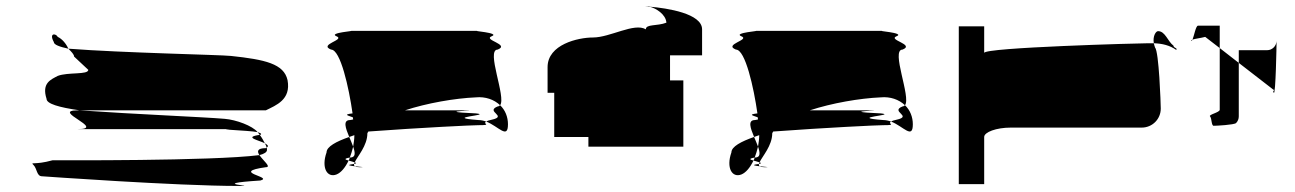

<svg xmlns="http://www.w3.org/2000/svg" viewBox="-20 -797 4282 635"><path d="M91 -251C103 -239 101 -214 119 -214C119 -214 564 -182 768 -182C848 -182 654 -188 841 -200C887 -212 738 -227 859 -244C879 -244 850 -266 838 -284C680 -264 169 -267 154 -267C93 -250 79 -263 91 -251ZM134 -470C134 -454 174 -442 244 -432H859C893 -449 943 -467 931 -532C919 -586 857 -600 744 -612C706 -616 388 -622 206 -636C216 -626 225 -617 225 -610L272 -566C272 -549 205 -559 171 -546C149 -534 117 -523 134 -470ZM158 -658C158 -649 178 -642 206 -636C199 -652 186 -668 171 -675C165 -687 141 -689 158 -658ZM237 -370H768C658 -370 803 -366 832 -360C815 -381 761 -401 723 -404C654 -410 430 -419 244 -432H237C146 -432 333 -370 237 -370ZM832 -360C834 -357 837 -354 839 -351H841C847 -354 842 -357 832 -360ZM838 -284C854 -288 863 -294 863 -301C863 -303 863 -306 862 -309C861 -308 860 -308 859 -307C830 -307 830 -296 838 -284ZM839 -351C783 -343 838 -333 856 -323C852 -331 846 -342 839 -351ZM856 -323C859 -318 861 -313 862 -309C870 -314 865 -318 856 -323Z M1060 -293C1042 -242 1062 -208 1093 -220C1108 -226 1122 -243 1133 -266C1122 -269 1115 -272 1137 -276C1141 -287 1145 -299 1148 -312C1144 -322 1140 -333 1135 -344C1092 -329 1060 -312 1060 -293ZM1075 -633C1106 -633 1134 -507 1146 -422C1111 -418 1135 -414 1147 -409C1147 -407 1148 -404 1148 -402C1146 -401 1142 -401 1138 -400C1113 -400 1123 -373 1135 -344C1141 -346 1146 -348 1152 -350C1152 -337 1150 -324 1148 -312C1155 -292 1157 -276 1138 -276H1137C1136 -272 1135 -269 1133 -266C1139 -264 1148 -262 1153 -260C1162 -280 1195 -315 1195 -356C1195 -358 1198 -360 1198 -362C1375 -375 1543 -383 1562 -383C1610 -383 1574 -387 1588 -395C1580 -398 1570 -400 1562 -400C1439 -409 1612 -416 1554 -422C1394 -429 1592 -432 1513 -432H1319C1392 -456 1484 -472 1554 -475C1585 -478 1614 -468 1634 -449C1655 -475 1586 -633 1626 -633C1668 -650 1576 -665 1606 -677C1637 -689 1532 -695 1562 -695H1138C1163 -695 1063 -689 1093 -677C1123 -665 1032 -650 1075 -633ZM1146 -254C1124 -251 1138 -249 1154 -247C1151 -249 1150 -252 1151 -255C1150 -255 1148 -254 1146 -254ZM1151 -255C1161 -257 1159 -258 1153 -260C1152 -258 1151 -257 1151 -255ZM1154 -247C1157 -245 1161 -244 1169 -244C1192 -244 1172 -245 1154 -247ZM1588 -395C1629 -379 1660 -335 1660 -386C1660 -410 1651 -433 1634 -449C1632 -447 1629 -445 1626 -445C1583 -428 1661 -413 1606 -401C1596 -399 1591 -397 1588 -395Z M1791 -490H1813V-344H1926V-312H2240V-531H2196V-614H2302V-700C2302 -752 2188 -770 2128 -775C2149 -770 2182 -750 2184 -722C2153 -710 2116 -718 2116 -700C2078 -723 1998 -673 1941 -673C1892 -673 1791 -650 1791 -575ZM2128 -775V-777C2126 -776 2122 -776 2120 -776C2112 -776 2112 -776 2128 -775Z M2399 -293C2381 -242 2401 -208 2432 -220C2447 -226 2461 -243 2472 -266C2461 -269 2454 -272 2476 -276C2480 -287 2484 -299 2487 -312C2483 -322 2479 -333 2474 -344C2431 -329 2399 -312 2399 -293ZM2414 -633C2445 -633 2473 -507 2485 -422C2450 -418 2474 -414 2486 -409C2486 -407 2487 -404 2487 -402C2485 -401 2481 -401 2477 -400C2452 -400 2462 -373 2474 -344C2480 -346 2485 -348 2491 -350C2491 -337 2489 -324 2487 -312C2494 -292 2496 -276 2477 -276H2476C2475 -272 2474 -269 2472 -266C2478 -264 2487 -262 2492 -260C2501 -280 2534 -315 2534 -356C2534 -358 2537 -360 2537 -362C2714 -375 2882 -383 2901 -383C2949 -383 2913 -387 2927 -395C2919 -398 2909 -400 2901 -400C2778 -409 2951 -416 2893 -422C2733 -429 2931 -432 2852 -432H2658C2731 -456 2823 -472 2893 -475C2924 -478 2953 -468 2973 -449C2994 -475 2925 -633 2965 -633C3007 -650 2915 -665 2945 -677C2976 -689 2871 -695 2901 -695H2477C2502 -695 2402 -689 2432 -677C2462 -665 2371 -650 2414 -633ZM2485 -254C2463 -251 2477 -249 2493 -247C2490 -249 2489 -252 2490 -255C2489 -255 2487 -254 2485 -254ZM2490 -255C2500 -257 2498 -258 2492 -260C2491 -258 2490 -257 2490 -255ZM2493 -247C2496 -245 2500 -244 2508 -244C2531 -244 2511 -245 2493 -247ZM2927 -395C2968 -379 2999 -335 2999 -386C2999 -410 2990 -433 2973 -449C2971 -447 2968 -445 2965 -445C2922 -428 3000 -413 2945 -401C2935 -399 2930 -397 2927 -395Z M3151 -188H3235V-344C3235 -360 3275 -375 3323 -375H3756C3791 -375 3819 -403 3819 -438C3819 -454 3813 -627 3800 -640C3798 -645 3797 -650 3796 -654H3778C3749 -654 3235 -640 3235 -622V-710H3151ZM3796 -654C3824 -653 3849 -647 3870 -632C3876 -638 3861 -638 3861 -646C3842 -660 3834 -694 3810 -694C3803 -694 3792 -678 3796 -654Z M3920 -662C3921 -661 3923 -663 3924 -666C3921 -665 3919 -663 3920 -662ZM3924 -666C3932 -669 3951 -671 3966 -675L4014 -638V-712H3942C3935 -712 3929 -678 3924 -666ZM3982 -412C3988 -406 3986 -381 3994 -381C4003 -381 4061 -384 4068 -390C4074 -396 4077 -404 4077 -412V-589L4014 -638V-434C4014 -425 3976 -418 3982 -412ZM4077 -589 4192 -500C4200 -500 4186 -497 4193 -490C4199 -484 4202 -647 4202 -661C4201 -644 4187 -631 4171 -631H4077ZM4202 -662V-661Z"/></svg>

Font: bitstorm
Style: maxext
Weight: 400
Version: Version 0.2